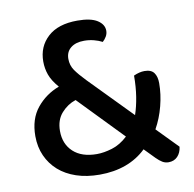

<svg xmlns="http://www.w3.org/2000/svg" viewBox="-74 -697 794 786"><g transform="rotate(-10 323.5 -303.5)"><path d="M515 -13 473 -56Q437 -21 388 -3Q339 15 279 15Q225 15 182 0.5Q139 -14 109 -40.5Q79 -67 62.5 -104Q46 -141 46 -186Q46 -257 83 -302.5Q120 -348 176 -369Q150 -399 140.5 -425.5Q131 -452 131 -481Q131 -543 174 -582.5Q217 -622 297 -622Q353 -622 380 -604.5Q407 -587 407 -561Q407 -548 400.5 -537Q394 -526 385 -518Q370 -526 350.5 -531Q331 -536 310 -536Q275 -536 254.5 -519.5Q234 -503 234 -474Q234 -447 248.5 -426Q263 -405 291 -376L463 -200Q474 -232 480.5 -272.5Q487 -313 487 -360Q511 -371 532 -371Q560 -371 571.5 -355Q583 -339 583 -312Q583 -266 570.5 -217.5Q558 -169 535 -128L620 -41Q617 -16 602.5 -1Q588 14 565 14Q551 14 539.5 7Q528 0 515 -13ZM411 -120 234 -303Q200 -292 174.5 -263.5Q149 -235 149 -189Q149 -135 184 -102.5Q219 -70 282 -70Q311 -70 345.5 -80.5Q380 -91 411 -120Z"/></g></svg>

Font: Baloo 2 Latin Medium
Style: Regular
Weight: 500
Designer: Sarang Kulkarni and Ek Type
Foundry: Ek Type
Version: Version 1.001